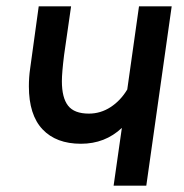

<svg xmlns="http://www.w3.org/2000/svg" viewBox="-20 -585 579 605"><path d="M521 -565 441 0H338L364 -182Q311 -132 235 -132Q157 -132 114 -177.5Q71 -223 71 -313Q71 -342 75 -369L102 -565H204L182 -412Q175 -356 175 -329Q175 -277 194.5 -252Q214 -227 260 -227Q297 -227 328.5 -247.5Q360 -268 381 -303L418 -565Z"/></svg>

Font: Neutral Grotesk
Style: Italic
Weight: 400
Italic angle: -8°
Designer: Nawras Khrais
Foundry: Nawras Khrais
Version: Version 1.000